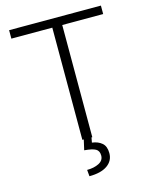

<svg xmlns="http://www.w3.org/2000/svg" viewBox="-134 -797 864 1093"><g transform="rotate(-15 298.5 -250.5)"><path d="M568.8 -661.1H327.6V0H269V-661.1H27.8V-710.9H568.8ZM323.2 -2 317.4 29.3Q353 33.7 375.5 53Q397.9 72.3 397.9 112.8Q397.9 157.7 360.4 184.1Q322.8 210.4 254.4 210.4L251 172.4Q292 172.4 320.8 157.7Q349.6 143.1 349.6 113.8Q349.6 85.9 330.3 75Q311 64 263.7 60.1L277.8 -2Z"/></g></svg>

Font: Roboto Web
Style: Light
Weight: 300
Designer: Google
Version: Version 1.200310; 2013